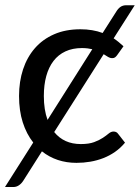

<svg xmlns="http://www.w3.org/2000/svg" viewBox="-34 -630 548 751"><path d="M96 -72.5Q69.5 -106 55 -151.5Q40.5 -197 40.5 -254.5Q40.5 -311 56.2 -358.8Q72 -406.5 102.5 -441.5Q133 -476.5 177.8 -496Q222.5 -515.5 280.5 -515.5Q328.5 -515.5 367.5 -501L421 -585Q428 -596.5 437.2 -603Q446.5 -609.5 460 -609.5H493L410.5 -480Q421 -473 430.5 -465.2Q440 -457.5 449 -449L424 -414Q420 -408.5 415.8 -405.5Q411.5 -402.5 404 -402.5Q397 -402.5 389.2 -407Q381.5 -411.5 371.5 -418L178 -113.5Q216 -66.5 282 -66.5Q314 -66.5 334.5 -74.2Q355 -82 368.5 -91Q382 -100 391.2 -107.8Q400.5 -115.5 410 -115.5Q422 -115.5 428 -106.5L455 -72Q437.5 -51 416 -36Q394.5 -21 370 -11.5Q345.5 -2 319 2.5Q292.5 7 265 7Q226.5 7 192.5 -4.2Q158.5 -15.5 130 -38L57 77Q50 88 40 94.8Q30 101.5 18.5 101.5H-14.5ZM137.5 -254.5Q137.5 -200.5 152 -161L327 -437.5Q318.5 -439.5 308.2 -440.8Q298 -442 286.5 -442Q250 -442 222 -429Q194 -416 175.2 -391.5Q156.5 -367 147 -332.5Q137.5 -298 137.5 -254.5Z"/></svg>

Font: Lato Medium
Style: Regular
Weight: 500
Designer: Lukasz Dziedzic
Foundry: tyPoland Lukasz Dziedzic
Version: Version 2.006; 2014-01-15